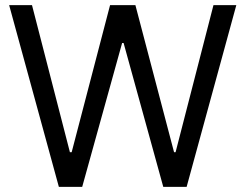

<svg xmlns="http://www.w3.org/2000/svg" viewBox="-20 -727 955 747"><path d="M15.6 -707H104.5L252 -134.8H258.8L408.2 -707H506.8L657.2 -134.8H663.1L810.5 -707H899.4L706.1 0H615.2L460.9 -559.6H455.1L299.8 0H209Z"/></svg>

Font: Pretendard Std
Style: Regular
Weight: 400
Designer: Base glyphs from Inter by Rasmus Andersson; Hangeul glyphs from Noto Sans CJK(Source Han Sans) by Jang Soo-young and Kan
Foundry: Kil Hyung-jin
Version: Version 1.309